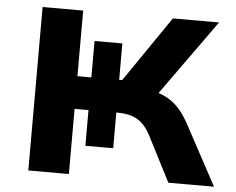

<svg xmlns="http://www.w3.org/2000/svg" viewBox="-51 -765 1016 825"><g transform="rotate(5 457.5 -352.5)"><path d="M100 0V-705H275V-422H335V-579H455V-422H468L662 -705H861L619 -367L569 -392Q617 -387 651.5 -371.5Q686 -356 712.5 -328.5Q739 -301 763 -256L901 0H704L602 -199Q579 -242 546.5 -261.5Q514 -281 458 -281H431L455 -295V-127H335V-281H275V0Z"/></g></svg>

Font: Nunito Sans 7pt SemiExpanded ExtraBold
Style: Regular
Weight: 800
Width: 6
Designer: Vernon Adams
Foundry: Vernon Adams
Version: Version 3.101;gftools[0.9.27]